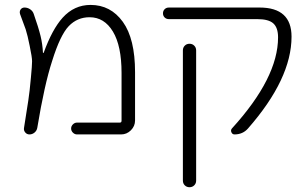

<svg xmlns="http://www.w3.org/2000/svg" viewBox="-20 -576 1266 792"><path d="M297.9 -21.5Q288.1 -21.5 280.8 -28.8Q273.4 -36.1 273.4 -45.9Q273.4 -55.7 280.8 -63Q288.1 -70.3 297.9 -70.3H474.6Q481.4 -70.3 481.4 -78.1V-275.4Q481.4 -386.7 445.8 -445.8Q410.2 -504.9 349.6 -504.9Q298.8 -504.9 263.7 -468.3Q228.5 -431.6 195.3 -325.2Q163.1 -226.6 133.8 -48.8Q131.8 -37.1 122.6 -29.3Q113.3 -21.5 101.6 -21.5Q90.8 -21.5 84 -29.8Q77.1 -38.1 79.1 -48.8Q91.8 -127.9 96.7 -161.1Q102.5 -199.2 107.4 -254.9Q112.3 -305.7 112.3 -323.2Q112.3 -339.8 102.5 -386.7Q93.8 -430.7 85.9 -455.1Q79.1 -473.6 62.5 -518.6Q61.5 -522.5 61.5 -525.4Q61.5 -531.2 64.5 -536.1Q70.3 -544.9 81.1 -544.9Q93.8 -544.9 104.5 -537.6Q115.2 -530.3 119.1 -518.6Q138.7 -462.9 147.5 -426.8Q155.3 -394.5 157.2 -358.4Q157.2 -357.4 158.2 -357.4Q159.2 -357.4 160.2 -358.4Q195.3 -455.1 238.3 -502.9Q286.1 -555.7 353.5 -555.7Q436.5 -555.7 486.8 -485.8Q537.1 -416 537.1 -278.3V-79.1Q537.1 -55.7 520 -38.6Q502.9 -21.5 479.5 -21.5Z M1050.8 -544.9Q1182.6 -544.9 1182.6 -424.8Q1182.6 -251 1002.9 -45.9Q981.4 -21.5 947.3 -21.5Q938.5 -21.5 934.6 -30.3Q930.7 -39.1 936.5 -45.9Q1127 -254.9 1127 -421.9Q1127 -461.9 1107.4 -479.5Q1087.9 -497.1 1042 -497.1H676.8Q666 -497.1 659.2 -503.9Q652.3 -510.7 652.3 -521Q652.3 -531.2 659.2 -538.1Q666 -544.9 676.8 -544.9ZM734.4 168.9V-368.2Q734.4 -379.9 742.2 -387.7Q750 -395.5 761.7 -395.5Q773.4 -395.5 781.2 -387.7Q789.1 -379.9 789.1 -368.2V168.9Q789.1 180.7 781.2 188.5Q773.4 196.3 761.7 196.3Q750 196.3 742.2 188.5Q734.4 180.7 734.4 168.9Z"/></svg>

Font: Gen Jyuu Gothic P Light
Style: Regular
Weight: 200
Designer: [Source Han Sans]
Ryoko NISHIZUKA  (kana & ideographs); Paul D. Hunt (Latin, Greek & Cyrillic); Wenlong ZHANG  (bopomofo
Version: Version 1.002.20150607